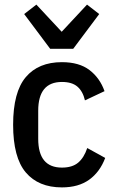

<svg xmlns="http://www.w3.org/2000/svg" viewBox="-20 -802 500 834"><path d="M249 12Q147 12 92 -53Q37 -118 37 -260Q37 -402 92 -467Q147 -532 249 -532Q324 -532 369 -497.5Q414 -463 434 -406L349 -366Q340 -405 316.5 -425.5Q293 -446 249 -446Q146 -446 146 -321V-199Q146 -74 249 -74Q294 -74 319.5 -95.5Q345 -117 359 -159L437 -116Q414 -55 367.5 -21.5Q321 12 249 12ZM198 -590 85 -741 138 -782 248 -664 358 -782 411 -741 298 -590Z"/></svg>

Font: IBM Plex Sans Condensed Medium
Style: Regular
Weight: 500
Width: 3
Designer: Mike Abbink, Paul van der Laan, Pieter van Rosmalen
Foundry: Bold Monday
Version: Version 1.3